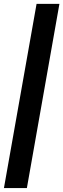

<svg xmlns="http://www.w3.org/2000/svg" viewBox="-56 -770 329 1000"><path d="M-35.5 209.5 134.5 -750H253.5L84 209.5Z"/></svg>

Font: Cabin Condensed
Style: Bold Italic
Weight: 700
Width: 3
Italic angle: -10°
Designer: Pablo Impallari
Foundry: Pablo Impallari. http://www.impallari.com Igino Marini. http://www.ikern.com
Version: Version 3.001; ttfautohint (v1.8.3)